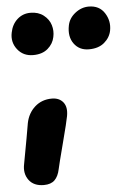

<svg xmlns="http://www.w3.org/2000/svg" viewBox="-54 -766 566 847"><g transform="rotate(-5 229.0 -342.5)"><path d="M356 -538.1Q313.5 -538.1 290.3 -570.1Q267.1 -602.1 276.9 -650.9Q283.2 -682.6 310.8 -704.3Q338.4 -726.1 371.1 -726.1Q418 -726.1 440.9 -690.4Q463.9 -654.8 456.1 -612.8Q450.2 -582 424.6 -560.1Q398.9 -538.1 356 -538.1ZM108.9 -534.2Q64.9 -534.2 39.6 -566.7Q14.2 -599.1 22.9 -641.1Q29.8 -677.2 54.2 -699.2Q78.6 -721.2 112.8 -721.2Q147.5 -721.2 170.9 -702.9Q194.3 -684.6 202.1 -658.7Q210 -632.8 204.1 -606Q198.2 -576.2 173.8 -555.2Q149.4 -534.2 108.9 -534.2ZM106 41Q61 41 39.6 11.7Q18.1 -17.6 26.9 -59.1Q37.6 -115.2 47.6 -171.9Q57.6 -228.5 59.1 -237.8Q67.9 -281.2 98.6 -308.6Q129.4 -335.9 173.8 -335.9Q206.5 -335.9 223.9 -314.2Q241.2 -292.5 233.9 -252.9Q230 -230 205.3 -136Q180.7 -42 176.8 -22.9Q170.4 8.3 153.8 24.7Q137.2 41 106 41Z"/></g></svg>

Font: Shantell Sans Irregular Bouncy
Style: Bold Italic
Weight: 700
Italic angle: -11.31°
Designer: Stephen Nixon, Anya Danilova, Shantell Martin
Foundry: Arrow Type
Version: Version 1.006;[9816181b4]